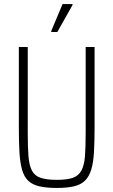

<svg xmlns="http://www.w3.org/2000/svg" viewBox="-20 -920 560 948"><path d="M260 8Q209 8 174.5 0Q140 -8 119.5 -27.5Q99 -47 89 -82Q79 -117 76 -169Q73 -221 73 -295V-688H117V-264Q117 -193 120.5 -148.5Q124 -104 137.5 -78Q151 -52 180.5 -42Q210 -32 260 -32Q311 -32 339.5 -42Q368 -52 382 -78Q396 -104 399.5 -148.5Q403 -193 403 -264V-688H447V-295Q447 -221 444 -169Q441 -117 430.5 -82.5Q420 -48 399.5 -28Q379 -8 345 0Q311 8 260 8ZM233 -762V-767L289 -900H338V-895L263 -762Z"/></svg>

Font: Saira Condensed ExtraLight
Style: Regular
Weight: 250
Width: 3
Designer: Hector Gatti with collaboration of the Omnibus-Type team
Foundry: Omnibus-Type
Version: Version 1.101